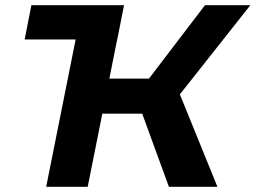

<svg xmlns="http://www.w3.org/2000/svg" viewBox="-20 -720 985 740"><path d="M75 -568 101 -700H458L432 -568ZM631 0 508 -337 649 -416 818 0ZM158 0 298 -700H458L318 0ZM326 -282 353 -417H617L590 -282ZM654 -332 503 -350 770 -700H945Z"/></svg>

Font: MOST Montserrat
Style: Bold Italic
Weight: 700
Italic angle: -11.3°
Designer: Julieta Ulanovsky
Foundry: Julieta Ulanovsky
Version: Version 8.000;March 11, 2024;FontCreator 15.0.0.2926 64-bit